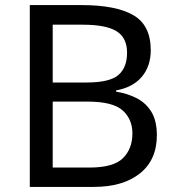

<svg xmlns="http://www.w3.org/2000/svg" viewBox="-20 -734 690 754"><path d="M301 -714Q435 -714 503.5 -674.5Q572 -635 572 -537Q572 -474 537 -432.5Q502 -391 436 -379V-374Q481 -367 517.5 -348Q554 -329 575 -294Q596 -259 596 -203Q596 -106 529.5 -53Q463 0 348 0H97V-714ZM319 -410Q411 -410 445 -439.5Q479 -469 479 -527Q479 -586 437.5 -611.5Q396 -637 305 -637H187V-410ZM187 -335V-76H331Q426 -76 463 -113Q500 -150 500 -210Q500 -266 461.5 -300.5Q423 -335 324 -335Z"/></svg>

Font: Noto Sans Anatolian Hieroglyphs
Style: Regular
Weight: 400
Designer: Monotype Design Team
Foundry: Monotype Imaging Inc.
Version: Version 2.001; ttfautohint (v1.8.4.7-5d5b)